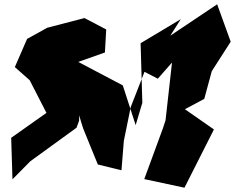

<svg xmlns="http://www.w3.org/2000/svg" viewBox="-20 -778 1093 893"><path d="M373 -694 200 -649 106 -597 49 -466 118 -405 196 -253 32 -137 38 56 121 -28 336 -184 348 -217 351 -437 221 -539 282 -429C325 -352 339 -263 367 -180L435 -13L545 14L556 -123L588 -280L652 -444L714 -412L780 -487L750 -219L738 -182L651 55L838 95L975 -176L840 -270L930 -318L965 -447L1053 -584L990 -758L772 -612L821 -689L634 -577L642 -300L611 -196L551 -381L344 -490L468 -534L474 -641Z"/></svg>

Font: Asimov Silicon
Style: Regular
Weight: 400
Designer: Google
Version: Version 2.000980; 2014